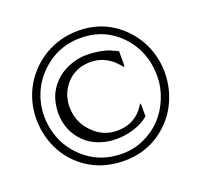

<svg xmlns="http://www.w3.org/2000/svg" viewBox="-126 -741 1059 1011"><g transform="rotate(-20 404.0 -235.5)"><path d="M56.2 -138.2Q43.9 -185.8 43.9 -235.8Q43.9 -285.9 56.6 -332.5Q69.3 -379.2 92.4 -418.9Q115.5 -458.7 148.9 -492.3Q182.4 -525.9 222.2 -549.3Q307.1 -599.1 408.9 -599.1Q559.8 -599.1 662.8 -492.2Q727.5 -425 751.7 -332.5Q763.9 -285.9 763.9 -237.2Q763.9 -188.5 752 -142Q740 -95.5 718.1 -55.2Q696.3 -14.9 664.2 18.9Q632.1 52.7 593.3 76.9Q511.2 127.9 408 127.9Q249.3 127.9 145.8 22.9Q80.6 -43.2 56.2 -138.2ZM103.8 -337.6Q87.9 -288.8 87.9 -236.1Q87.9 -183.3 103.4 -133.8Q118.9 -84.2 147.8 -43.9Q176.8 -3.7 215.8 26.4Q297.4 89.1 408.9 89.1Q472.2 89.1 529.5 63.6Q586.9 38.1 628.7 -5.4Q670.4 -48.8 695.2 -109.9Q720 -170.9 720 -230.3Q720 -289.8 705.3 -337.8Q690.7 -385.7 663 -425.7Q635.3 -465.6 597.7 -495.6Q517.8 -559.1 408 -559.1Q299.6 -559.1 217.3 -496.1Q134.5 -432.6 103.8 -337.6ZM311.5 -445.8Q357.7 -464.1 401.6 -464.1Q445.6 -464.1 479 -458.1Q512.5 -452.1 529.4 -445.3Q546.4 -438.5 560.5 -431.4Q574.7 -424.3 575.9 -424.1V-354Q575.9 -337.9 573.5 -337.9Q571 -337.9 566.9 -342.5Q562.7 -347.2 556.3 -354.6Q549.8 -362.1 540.9 -371Q532 -379.9 518.9 -388.9Q505.9 -397.9 490.5 -405.3Q456.1 -422.1 412.8 -422.1Q369.6 -422.1 335.7 -406.6Q301.8 -391.1 278.8 -365.2Q230 -310.5 230 -236.1Q230 -139.6 307.1 -75.7Q357.4 -33.9 425 -33.9Q491.5 -33.9 537.8 -70.6Q558.8 -87.2 572.1 -107.1Q585.4 -127 587.3 -127Q589.1 -127 589.1 -110.1V-54.9Q546.6 -16.4 472.2 -0.5Q440.9 6.1 401.6 6.1Q362.3 6.1 322.8 -6.1Q283.2 -18.3 254.3 -39.9Q225.3 -61.5 204.6 -90.7Q183.8 -119.9 173.5 -154.3Q163.1 -188.7 163.1 -224.6Q163.1 -260.5 170.9 -291.1Q178.7 -321.8 192.5 -345.5Q206.3 -369.1 225.1 -388.9Q243.9 -408.7 265.6 -422.5Q287.4 -436.3 311.5 -445.8Z"/></g></svg>

Font: Linden Hill
Style: Regular
Weight: 400
Version: Version 1.202